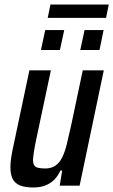

<svg xmlns="http://www.w3.org/2000/svg" viewBox="-20 -821 501 849"><path d="M128 8Q90 8 67.5 -1.5Q45 -11 35.5 -31Q26 -51 26 -82Q26 -102 30 -127.5Q34 -153 41 -184L110 -510H205L143 -218Q135 -181 131 -156Q127 -131 126 -116Q126 -99 131 -90.5Q136 -82 148.5 -79Q161 -76 180 -76Q207 -76 225 -88.5Q243 -101 255 -125Q267 -149 275.5 -184Q284 -219 294 -264L346 -510H439L332 0H244L255 -67H247Q236 -42 219 -25.5Q202 -9 179.5 -0.5Q157 8 128 8ZM335 -600 354 -688H438L420 -600ZM161 -600 180 -688H264L245 -600ZM191 -742 203 -801H461L449 -742Z"/></svg>

Font: Saira Condensed Medium
Style: Italic
Weight: 500
Width: 3
Italic angle: -12°
Designer: Hector Gatti with collaboration of the Omnibus-Type team
Foundry: Omnibus-Type
Version: Version 1.101